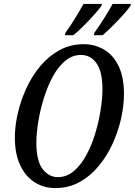

<svg xmlns="http://www.w3.org/2000/svg" viewBox="-20 -951 690 982"><path d="M263 11Q204 11 157.5 -18.5Q111 -48 83.5 -105.5Q56 -163 56 -248Q56 -306 71 -371.5Q86 -437 115 -500Q144 -563 186.5 -613.5Q229 -664 284.5 -694.5Q340 -725 409 -725Q464 -725 511 -698Q558 -671 586 -614.5Q614 -558 614 -469Q614 -413 600 -348Q586 -283 557.5 -219.5Q529 -156 486.5 -104Q444 -52 388 -20.5Q332 11 263 11ZM276 -45Q321 -45 357.5 -76Q394 -107 421.5 -157.5Q449 -208 467 -268Q485 -328 494.5 -387.5Q504 -447 504 -494Q504 -585 473.5 -627.5Q443 -670 394 -670Q349 -670 312.5 -639Q276 -608 249 -557.5Q222 -507 203.5 -446.5Q185 -386 175.5 -327Q166 -268 166 -221Q166 -129 197.5 -87Q229 -45 276 -45ZM463 -784Q487 -817 511.5 -856Q536 -895 556 -931H650L647 -921Q635 -903 609.5 -874.5Q584 -846 555 -817.5Q526 -789 505 -771H460ZM315 -784Q339 -817 363.5 -856.5Q388 -896 407 -931H502L499 -921Q486 -903 460.5 -874.5Q435 -846 406.5 -817.5Q378 -789 355 -771H312Z"/></svg>

Font: Noto Serif ExtraCondensed Medium
Style: Italic
Weight: 500
Width: 2
Italic angle: -12°
Designer: Monotype Design Team
Foundry: Monotype Imaging Inc.
Version: Version 2.013; ttfautohint (v1.8.4.7-5d5b)